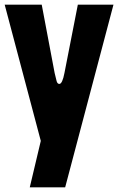

<svg xmlns="http://www.w3.org/2000/svg" viewBox="-26 -618 504 819"><path d="M458 -598 252 181H101L148 -17L-6 -598H152L207 -307Q212 -284 215.5 -272Q219 -260 227 -260Q240 -260 249 -307L306 -598Z"/></svg>

Font: Ranchers
Style: Regular
Weight: 400
Designer: Pablo Impallari, Brenda Gallo
Foundry: Pablo Impallari, Brenda Gallo
Version: Version 1.000; ttfautohint (v0.8) -G 200 -r 50